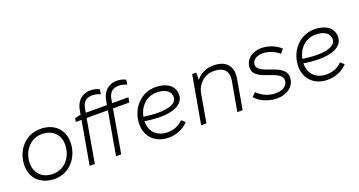

<svg xmlns="http://www.w3.org/2000/svg" viewBox="-43 -1330 3642 1950"><g transform="rotate(-20 1778.5 -355.0)"><path d="M299 4C476 4 579 -142 579 -293C579 -428 488 -524 336 -524C162 -524 58 -378 58 -227C58 -56 198 4 299 4ZM303 -50C190 -50 117 -123 117 -231C117 -351 198 -470 335 -470C432 -470 520 -409 520 -289C520 -169 441 -50 303 -50Z M707 -505 700 -467H762L680 0H736L817 -467H1047L965 0H1021L1102 -467H1279L1288 -520H1112L1119 -562C1131 -632 1171 -664 1232 -664C1265 -664 1295 -657 1320 -644L1329 -695C1306 -709 1266 -718 1232 -718C1145 -718 1080 -662 1064 -565L1056 -520H827L834 -562C846 -632 886 -664 947 -664C980 -664 1010 -657 1035 -644L1044 -695C1021 -709 981 -718 947 -718C860 -718 795 -662 779 -565L771 -519C750 -517 725 -511 707 -505Z M1536 6C1618 6 1694 -25 1749 -84L1710 -118C1671 -76 1611 -49 1545 -49C1430 -49 1358 -121 1358 -227V-236C1409 -227 1469 -221 1532 -221C1659 -221 1781 -263 1781 -370C1781 -469 1695 -523 1579 -523C1420 -523 1298 -390 1298 -220C1298 -88 1392 6 1536 6ZM1363 -282C1384 -388 1463 -468 1572 -468C1662 -468 1721 -431 1721 -366C1721 -295 1630 -269 1523 -269C1465 -269 1410 -275 1363 -282Z M1885 0H1942L1995 -304C2014 -406 2094 -474 2190 -474C2300 -474 2350 -419 2332 -315L2276 0H2333L2389 -317C2412 -448 2349 -529 2205 -529C2135 -529 2070 -501 2019 -441C2021 -472 2023 -500 2021 -520H1977Z M2705 8C2814 8 2900 -53 2900 -151C2900 -230 2826 -263 2731 -294C2639 -326 2605 -351 2605 -389C2605 -441 2654 -473 2718 -473C2780 -473 2847 -448 2895 -404L2931 -448C2882 -496 2801 -528 2727 -528C2628 -528 2547 -469 2547 -377C2547 -305 2614 -274 2703 -244C2779 -219 2841 -194 2841 -140C2840 -81 2786 -46 2712 -46C2634 -46 2566 -76 2514 -129L2474 -90C2523 -31 2616 8 2705 8Z M3254 6C3336 6 3412 -25 3467 -84L3428 -118C3389 -76 3329 -49 3263 -49C3148 -49 3076 -121 3076 -227V-236C3127 -227 3187 -221 3250 -221C3377 -221 3499 -263 3499 -370C3499 -469 3413 -523 3297 -523C3138 -523 3016 -390 3016 -220C3016 -88 3110 6 3254 6ZM3081 -282C3102 -388 3181 -468 3290 -468C3380 -468 3439 -431 3439 -366C3439 -295 3348 -269 3241 -269C3183 -269 3128 -275 3081 -282Z"/></g></svg>

Font: Fixel Display 20240404 Light
Style: Italic
Weight: 300
Italic angle: -10°
Designer: AlfaBravo + MacPaw
Foundry: Kyrylo Tkachov, Marchela Mozhyna, Serhii Makarenko, Maria Weinstein, Zakhar Kryvoshyya
Version: Version 1.211;Glyphs 3.2 (3225)